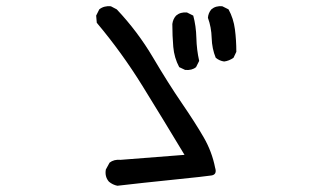

<svg xmlns="http://www.w3.org/2000/svg" viewBox="-20 -702 1040 615"><path d="M356 -107Q341 -110 329 -120Q315 -136 319 -159L331 -181Q345 -192 366 -190L571 -206Q503 -319 436.5 -426.5Q370 -534 290 -629L288 -652L298 -672Q313 -684 335 -682L354 -672Q421 -601 470 -518Q519 -435 562.5 -371.5Q606 -308 632.5 -262Q659 -216 669 -165Q676 -143 657.5 -140Q639 -137 536 -126.5Q433 -116 356 -107ZM573 -478 554 -487Q538 -517 535 -552Q532 -587 532 -625Q534 -641 544 -652Q558 -664 579 -662L599 -652Q608 -619 609 -580.5Q610 -542 618 -507L608 -487Q595 -476 573 -478ZM698 -505Q683 -507 671 -517Q659 -546 658 -580.5Q657 -615 646 -645Q647 -660 657 -672Q671 -684 692 -682L712 -672Q728 -643 732.5 -608Q737 -573 737 -536L728 -517Q714 -507 698 -505Z"/></svg>

Font: Kosefont JP
Style: Regular
Weight: 400
Designer: Nozomi Seto 瀬戸のぞみ
Version: Version 3.00;June 19, 2020